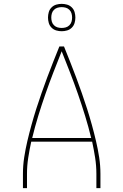

<svg xmlns="http://www.w3.org/2000/svg" viewBox="-20 -976 640 996"><path d="M99 0V-74Q99 -117 105.5 -159.5Q112 -202 122 -244.5Q132 -287 143.5 -328.5Q155 -370 168 -411Q181 -452 195.5 -493Q210 -534 225 -574.5Q240 -615 256 -655Q272 -695 288 -735H312Q328 -695 344 -655Q360 -615 375 -574.5Q390 -534 404.5 -493Q419 -452 432 -411Q445 -370 456.5 -328.5Q468 -287 478 -244.5Q488 -202 494.5 -159.5Q501 -117 501 -74V0H480V-74Q480 -116 473.5 -158Q467 -200 458 -241H142Q133 -200 126.5 -158Q120 -116 120 -74V0ZM147 -260H453Q439 -318 421.5 -375Q404 -432 384.5 -488Q365 -544 343.5 -599.5Q322 -655 300 -710Q278 -655 256.5 -599.5Q235 -544 215.5 -488Q196 -432 178.5 -375Q161 -318 147 -260ZM300 -814Q286 -814 272 -818Q258 -822 247.5 -832.5Q237 -843 233 -857Q229 -871 229 -885Q229 -899 233 -913Q237 -927 247.5 -937.5Q258 -948 272 -952Q286 -956 300 -956Q314 -956 328 -952Q342 -948 352.5 -937.5Q363 -927 367 -913Q371 -899 371 -885Q371 -871 367 -857Q363 -843 352.5 -832.5Q342 -822 328 -818Q314 -814 300 -814ZM300 -831Q311 -831 321.5 -834Q332 -837 340 -845Q348 -853 351 -863.5Q354 -874 354 -885Q354 -896 351 -906.5Q348 -917 340 -925Q332 -933 321.5 -936Q311 -939 300 -939Q289 -939 278.5 -936Q268 -933 260 -925Q252 -917 249 -906.5Q246 -896 246 -885Q246 -874 249 -863.5Q252 -853 260 -845Q268 -837 278.5 -834Q289 -831 300 -831Z"/></svg>

Font: Zed Sans Thin Extended
Style: Regular
Weight: 100
Width: 7
Designer: Belleve Invis
Foundry: Belleve Invis
Version: Version 1.0.0; ttfautohint (v1.8.4)